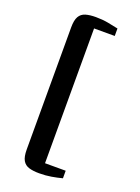

<svg xmlns="http://www.w3.org/2000/svg" viewBox="-173 -877 790 1087"><g transform="rotate(20 222.0 -333.5)"><path d="M96.5 -701.5Q96.5 -745 109.2 -767Q122 -789 147 -796.5Q172 -804 208.5 -804Q248.5 -804 281.8 -797.8Q315 -791.5 345 -785V-740H220.5V72H345V117.5Q314.5 125.5 281 131.2Q247.5 137 208.5 137Q172 137 147 129.5Q122 122 109.2 100Q96.5 78 96.5 34.5Z"/></g></svg>

Font: Merriweather Text Regular
Style: Bold
Weight: 700
Designer: Eben Sorkin
Foundry: Eben Sorkin
Version: Version 2.100; ttfautohint (v1.7.19-72a1) -l 8 -r 50 -G 200 